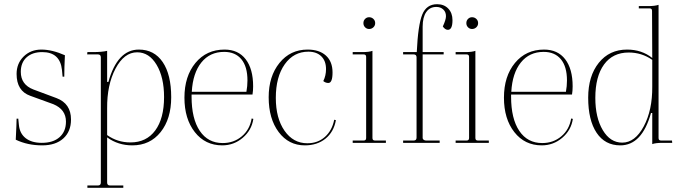

<svg xmlns="http://www.w3.org/2000/svg" viewBox="-20 -680 3252 914"><path d="M181 12Q111 12 55 -15Q59 -95 59 -115H67L70 -85Q74 -44 102.5 -22Q131 0 179 0Q233 0 263.5 -27Q294 -54 294 -101Q294 -159 234 -184L124 -224Q59 -247 59 -328Q59 -378 92.5 -411Q126 -444 177 -444Q228 -444 289 -417Q286 -357 286 -315H278L275 -347Q266 -432 181 -432Q134 -432 106.5 -407Q79 -382 79 -338Q79 -277 139 -254L249 -213Q318 -187 318 -111Q318 -54 281.5 -21Q245 12 181 12Z M396 214V203H446Q460 203 460 189V-407Q460 -421 446 -421H395L396 -432H420Q466 -432 490 -438V-290H496Q539 -444 641 -444Q714 -444 754.5 -384.5Q795 -325 795 -217Q795 -114 744.5 -51Q694 12 610 12Q542 12 490 -26V189Q490 203 504 203H567V214ZM601 -2Q677 -2 719 -59Q761 -116 761 -218Q761 -312 725.5 -371.5Q690 -431 633 -431Q571 -431 530 -353.5Q489 -276 490 -164V-37Q539 -2 601 -2Z M1038 12Q957 12 907.5 -51Q858 -114 858 -215Q858 -317 910.5 -380.5Q963 -444 1049 -444Q1114 -444 1149.5 -398Q1185 -352 1185 -269Q1185 -248 1182 -230H892V-220Q892 -115 931 -57Q970 1 1040 1Q1093 1 1131 -31Q1169 -63 1178 -116L1186 -114Q1178 -60 1135.5 -24Q1093 12 1038 12ZM1047 -433Q979 -433 938.5 -382.5Q898 -332 893 -243H1153Q1158 -270 1158 -297Q1158 -363 1129 -398Q1100 -433 1047 -433Z M1431 12Q1354 12 1306.5 -51.5Q1259 -115 1259 -217Q1259 -317 1310.5 -380.5Q1362 -444 1444 -444Q1500 -444 1531.5 -415.5Q1563 -387 1563 -335Q1563 -285 1543 -285Q1530 -285 1519 -294Q1532 -320 1532 -351Q1532 -390 1509.5 -412Q1487 -434 1448 -434Q1378 -434 1335.5 -374Q1293 -314 1293 -214Q1293 -117 1334.5 -57.5Q1376 2 1443 2Q1493 2 1527 -28.5Q1561 -59 1571 -110L1579 -108Q1569 -52 1529.5 -20Q1490 12 1431 12Z M1737 -542Q1726 -542 1718 -550Q1710 -558 1710 -570Q1710 -582 1718 -590Q1726 -598 1737 -598Q1749 -598 1757.5 -590Q1766 -582 1766 -570Q1766 -558 1757.5 -550Q1749 -542 1737 -542ZM1659 0V-11H1711Q1723 -11 1723 -23V-409Q1723 -421 1711 -421H1659V-432H1704Q1737 -432 1753 -438V-23Q1753 -11 1765 -11H1817V0Z M1899 0V-11H1949Q1963 -11 1963 -25V-407Q1963 -421 1949 -421H1899V-432H1964Q1970 -561 1990 -610.5Q2010 -660 2061 -660Q2094 -660 2114 -639Q2134 -618 2134 -584Q2134 -538 2112 -538Q2099 -538 2088 -554Q2103 -586 2103 -603Q2103 -623 2090 -635Q2077 -647 2057 -647Q2026 -647 2009 -622.5Q1992 -598 1992 -553V-432H2092V-421H1992V-23Q1992 -18 1997 -14.5Q2002 -11 2008 -11H2073V0ZM2227 -542Q2216 -542 2208 -550Q2200 -558 2200 -570Q2200 -582 2208 -590Q2216 -598 2227 -598Q2239 -598 2247.5 -590Q2256 -582 2256 -570Q2256 -558 2247.5 -550Q2239 -542 2227 -542ZM2149 0V-11H2201Q2213 -11 2213 -23V-409Q2213 -421 2201 -421H2149V-432H2194Q2227 -432 2243 -438V-23Q2243 -11 2255 -11H2307V0Z M2559 12Q2478 12 2428.5 -51Q2379 -114 2379 -215Q2379 -317 2431.5 -380.5Q2484 -444 2570 -444Q2635 -444 2670.5 -398Q2706 -352 2706 -269Q2706 -248 2703 -230H2413V-220Q2413 -115 2452 -57Q2491 1 2561 1Q2614 1 2652 -31Q2690 -63 2699 -116L2707 -114Q2699 -60 2656.5 -24Q2614 12 2559 12ZM2568 -433Q2500 -433 2459.5 -382.5Q2419 -332 2414 -243H2674Q2679 -270 2679 -297Q2679 -363 2650 -398Q2621 -433 2568 -433Z M2933 12Q2860 12 2820 -48Q2780 -108 2780 -215Q2780 -318 2830.5 -381Q2881 -444 2965 -444Q3035 -444 3085 -404L3084 -628Q3084 -640 3073 -640H3021V-651H3066Q3097 -651 3115 -657V-23Q3115 -11 3127 -11H3179L3180 0H3134Q3101 0 3085 6V-142H3079Q3036 12 2933 12ZM2942 -1Q3003 -1 3044.5 -78.5Q3086 -156 3085 -268V-395Q3035 -430 2973 -430Q2897 -430 2855.5 -373Q2814 -316 2814 -214Q2814 -120 2849.5 -60.5Q2885 -1 2942 -1Z"/></svg>

Font: Arapey Thin-Display
Style: Regular
Weight: 100
Designer: Eduardo Rodriguez Tunni
Foundry: Eduardo Rodriguez Tunni
Version: Version 4.000